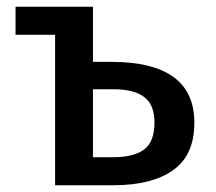

<svg xmlns="http://www.w3.org/2000/svg" viewBox="-20 -548 640 568"><path d="M255 -365H309Q555 -365 555 -185Q555 -89 492 -44.5Q429 0 316 0H143V-445H26V-528H255ZM255 -284V-83H317Q375 -83 406 -105.5Q437 -128 437 -186Q437 -238 406.5 -261Q376 -284 316 -284Z"/></svg>

Font: Fira Mono Medium
Style: Regular
Weight: 500
Designer: Carrois Corporate & Edenspiekermann AG
Foundry: Carrois Corporate GbR & Edenspiekermann AG
Version: Version 3.206